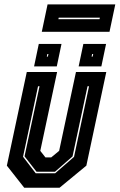

<svg xmlns="http://www.w3.org/2000/svg" viewBox="-20 -876 558 896"><path d="M93 0 12 -103 105 -540H246.5L168 -172L192 -141.5H219L256 -172L334.5 -540H476L383 -103L258 0ZM146.5 -67.5H237.5L325.5 -144L395.5 -473.5H388.5L318.5 -146L236.5 -74.5H150.5L94.5 -146.5L164.5 -473.5H157.5L87.5 -144.5ZM347 -566 369 -671H475L453 -566ZM139 -566 161 -671H267L245 -566ZM198.5 -612H203.5L206 -624H201ZM407.5 -612H412.5L415 -624H410ZM175 -727.5 202 -855.5H518L491 -727.5ZM252.5 -786.5H444.5L446 -793.5H254Z"/></svg>

Font: Tourney Condensed ExtraBold
Style: Italic
Weight: 800
Width: 3
Italic angle: -12°
Designer: Tyler Finck
Foundry: Etcetera Type Co
Version: Version 1.010; ttfautohint (v1.8.3)